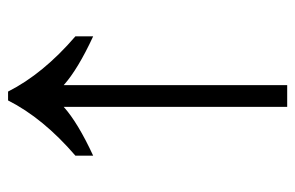

<svg xmlns="http://www.w3.org/2000/svg" viewBox="-148 -584 732 476"><g transform="rotate(-90 218.0 -346.0)"><path d="M191 0V-554Q152 -519 70 -481V-525Q163 -605 207 -692H229Q273 -605 366 -525V-481Q284 -519 245 -554V0Z"/></g></svg>

Font: usinhala85
Style: Book
Weight: 400
Designer: Jelle Bosma - Monotype Design Team
Foundry: Monotype Imaging Inc.
Version: Version 2.003